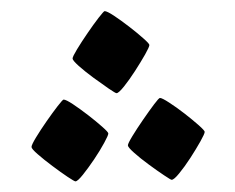

<svg xmlns="http://www.w3.org/2000/svg" viewBox="-20 -332 434 354"><path d="M255.4 -249Q255.4 -245.6 247.6 -231.7Q239.7 -217.8 229 -201.2Q218.3 -184.6 208.5 -172.4Q198.7 -160.2 194.8 -160.2Q192.9 -160.2 180.4 -168.7Q168 -177.2 152.3 -188.7Q136.7 -200.2 125.2 -210.4Q113.8 -220.7 113.8 -224.1Q113.8 -227.5 122.1 -241.2Q130.4 -254.9 141.6 -271.2Q152.8 -287.6 162.1 -299.6Q171.4 -311.5 172.9 -311.5Q177.2 -311.5 190.2 -303Q203.1 -294.4 218.3 -282.7Q233.4 -271 244.4 -261.2Q255.4 -251.5 255.4 -249ZM179.7 -85.9Q179.7 -82.5 172.1 -68.6Q164.6 -54.7 153.6 -38.3Q142.6 -22 132.8 -9.8Q123 2.4 119.1 2.4Q117.2 2.4 104.7 -5.9Q92.3 -14.2 76.7 -25.9Q61 -37.6 49.6 -47.6Q38.1 -57.6 38.1 -61Q38.1 -64.9 46.4 -78.6Q54.7 -92.3 65.9 -108.4Q77.1 -124.5 86.4 -136.5Q95.7 -148.4 97.2 -148.4Q101.6 -148.4 114.5 -139.9Q127.4 -131.3 142.6 -119.6Q157.7 -107.9 168.7 -98.1Q179.7 -88.4 179.7 -85.9ZM357.4 -88.9Q357.4 -85.4 349.6 -71.5Q341.8 -57.6 331.1 -41Q320.3 -24.4 310.5 -12.5Q300.8 -0.5 296.4 -0.5Q294.9 -0.5 282.5 -8.8Q270 -17.1 254.4 -28.6Q238.8 -40 227.3 -50.3Q215.8 -60.5 215.8 -64Q215.8 -67.4 224.1 -81.1Q232.4 -94.7 243.7 -111.1Q254.9 -127.4 263.9 -139.4Q272.9 -151.4 274.9 -151.4Q278.8 -151.4 292 -142.8Q305.2 -134.3 320.3 -122.6Q335.4 -110.8 346.4 -101.1Q357.4 -91.3 357.4 -88.9Z"/></svg>

Font: Scheherazade New Medium
Style: Regular
Weight: 500
Designer: SIL International
Foundry: SIL International
Version: Version 4.000